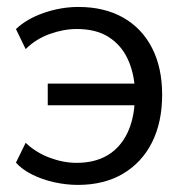

<svg xmlns="http://www.w3.org/2000/svg" viewBox="-20 -515 530 544"><path d="M200.6 8.9Q167.7 8.9 133.8 1.4Q99.9 -6.1 71.2 -20.4Q42.5 -34.7 25.2 -54.2L52.7 -110.4Q81.7 -82.7 120.8 -68.1Q159.8 -53.6 196.9 -53.6Q248.2 -53.6 284.2 -74.8Q320.1 -96 340.2 -136.7Q360.2 -177.3 362.1 -234.4L372.1 -216.8H115.3V-278.2H372.1L362.1 -264Q359.3 -310.9 341.3 -349Q323.3 -387.2 288 -410Q252.8 -432.8 196.9 -432.8Q160.3 -432.8 121 -418.7Q81.7 -404.6 52.7 -375.9L25.2 -432.6Q55.5 -461.6 104.1 -478.5Q152.8 -495.3 202.1 -495.3Q275.8 -495.3 329 -465.1Q382.3 -434.8 410.8 -379.1Q439.4 -323.4 439.4 -246.5Q439.4 -168.5 410.6 -111.3Q381.7 -54.1 328.2 -22.6Q274.7 8.9 200.6 8.9Z"/></svg>

Font: Nunito Sans 12pt ExtraLight
Style: Regular
Weight: 200
Designer: Vernon Adams
Foundry: Vernon Adams
Version: Version 3.101;gftools[0.9.27]